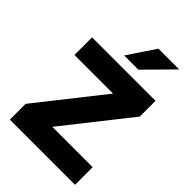

<svg xmlns="http://www.w3.org/2000/svg" viewBox="-269 -1052 1164 1164"><g transform="rotate(45 312.5 -470.5)"><path d="M45 0V-135L376 -554H45V-705H589V-570L258 -151H604V0ZM260 -765 378 -941H556L382 -765Z"/></g></svg>

Font: Nunito Sans Black
Style: Regular
Weight: 900
Designer: Vernon Adams
Foundry: Vernon Adams
Version: Version 3.006; ttfautohint (v1.8.3)